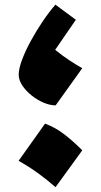

<svg xmlns="http://www.w3.org/2000/svg" viewBox="-20 -753 424 807"><path d="M212.9 -733.4 298.8 -669.9 211.9 -543.5Q244.6 -517.1 272.7 -498.8Q300.8 -480.5 325.7 -466.3L213.9 -310.1Q190.4 -310.1 163.3 -321.5Q136.2 -333 112.5 -352.1Q88.9 -371.1 73.7 -393.8Q58.6 -416.5 58.6 -439Q58.6 -463.9 72.5 -501.2Q86.4 -538.6 109.4 -580.8Q132.3 -623 159.4 -663.1Q186.5 -703.1 212.9 -733.4ZM169.4 -233.4Q214.4 -216.8 253.4 -186Q292.5 -155.3 325.7 -121.1L213.4 33.7Q179.7 3.9 141.4 -23.9Q103 -51.8 58.1 -77.1Z"/></svg>

Font: Pinar-DS1-FD Black
Style: Regular
Weight: 900
Designer: Amin Abedi
Version: Version 2.000